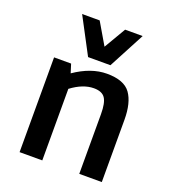

<svg xmlns="http://www.w3.org/2000/svg" viewBox="-147 -937 942 1049"><g transform="rotate(20 323.5 -413.0)"><path d="M87 0ZM565 -362V0H434V-347Q434 -413 415.5 -440Q397 -467 350 -467Q287 -467 219 -416V0H87V-551H186L202 -500Q298 -566 390 -566Q490 -566 527.5 -513.5Q565 -461 565 -362ZM502 -826 391 -616H261L150 -826H252L326 -700L400 -826Z"/></g></svg>

Font: MartelSansBold
Style: Bold
Weight: 700
Designer: Dan Reynolds and Mathieu Réguer
Foundry: Dan Reynolds and Mathieu Réguer
Version: Version 1.002; ttfautohint (v1.1) -l 5 -r 5 -G 72 -x 0 -D la